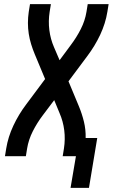

<svg xmlns="http://www.w3.org/2000/svg" viewBox="-20 -755 545 928"><path d="M321 153 347 0H283L289 -37Q296 -82 290.5 -125.5Q285 -169 268 -208L242 -271L187 -198Q159 -161 138.5 -120.5Q118 -80 111 -37L105 0H4L10 -37Q19 -93 44.5 -147.5Q70 -202 107 -251L198 -373L148 -493Q138 -517 130.5 -541.5Q123 -566 119 -591.5Q115 -617 115 -644Q115 -671 119 -698L125 -735H226L220 -698Q213 -653 218.5 -609.5Q224 -566 241 -527L268 -464L322 -537Q350 -574 370.5 -614.5Q391 -655 398 -698L404 -735H505L499 -698Q490 -642 464.5 -587.5Q439 -533 402 -484L311 -362L361 -242Q376 -206 385.5 -167.5Q395 -129 394 -88H450L410 153Z"/></svg>

Font: Iosevka Term Curly SmBd Obl
Style: Regular
Weight: 600
Italic angle: -9°
Designer: Belleve Invis
Foundry: Belleve Invis
Version: Version 32.3.0